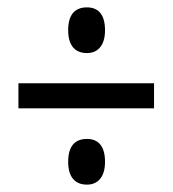

<svg xmlns="http://www.w3.org/2000/svg" viewBox="-20 -613 470 521"><path d="M216 -469C245 -469 265 -489 265 -531C265 -572 248 -593 216 -593C182 -593 165 -572 165 -531C165 -490 183 -469 216 -469ZM30 -319H398V-387H30ZM216 -112C245 -112 265 -132 265 -174C265 -215 248 -236 216 -236C182 -236 165 -215 165 -174C165 -133 183 -112 216 -112Z"/></svg>

Font: Noto Sans Thai Looped ExtraCondensed
Style: Regular
Weight: 400
Width: 2
Designer: Sasikarn Vongin, Ben Mitchell
Foundry: The Fontpad Ltd
Version: Version 1.001